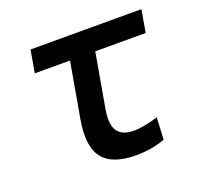

<svg xmlns="http://www.w3.org/2000/svg" viewBox="-98 -628 782 747"><g transform="rotate(-20 293.0 -254.5)"><path d="M345.2 9.8Q246.1 9.8 208 -40Q169.9 -89.8 188.5 -195.3L245.1 -517.6H349.6L293.9 -200.2Q283.2 -139.6 302 -111.3Q320.8 -83 371.1 -83Q408.2 -83 470.2 -101.6L465.8 -10.7Q411.1 9.8 345.2 9.8ZM83 -424.8 99.1 -517.6H558.1L542 -424.8Z"/></g></svg>

Font: Cascadia Mono NF
Style: Italic
Weight: 400
Italic angle: -10°
Monospace: yes
Designer: Aaron Bell
Foundry: Saja Typeworks
Version: Version 2404.023